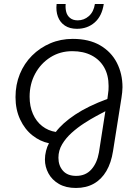

<svg xmlns="http://www.w3.org/2000/svg" viewBox="-20 -716 696 953"><path d="M357 217Q307 217 272.5 197Q238 177 220.5 144.5Q203 112 203 76Q203 55 208.5 33Q214 11 223 -5Q179 -14 141 -44Q103 -74 80 -123Q57 -172 57 -234Q57 -296 78.5 -348.5Q100 -401 139 -440Q178 -479 229.5 -501Q281 -523 341 -523Q422 -523 477 -491Q532 -459 560 -404.5Q588 -350 588 -283Q588 -271 586.5 -258Q585 -245 583 -231L541 34Q532 92 508 133Q484 174 446 195.5Q408 217 357 217ZM358 157Q405 157 433.5 125Q462 93 471 41L503 -164Q486 -155 458 -140Q430 -125 397.5 -104Q365 -83 336 -57Q307 -31 288.5 0Q270 31 270 67Q270 106 292.5 131.5Q315 157 358 157ZM257 -61Q290 -105 353 -147Q416 -189 513 -225L516 -248Q518 -259 518.5 -269Q519 -279 519 -289Q519 -343 497 -381.5Q475 -420 434.5 -441Q394 -462 339 -462Q278 -462 230 -431.5Q182 -401 154.5 -350Q127 -299 127 -236Q127 -188 143.5 -150.5Q160 -113 189.5 -90Q219 -67 257 -61ZM362 -573Q326 -573 302 -589Q278 -605 267.5 -633Q257 -661 261 -696H306Q304 -676 308.5 -657.5Q313 -639 327.5 -627Q342 -615 366 -615Q397 -615 421 -636Q445 -657 451 -696H495Q486 -636 450 -604.5Q414 -573 362 -573Z"/></svg>

Font: MuseoModerno Thin Light
Style: Italic
Weight: 300
Italic angle: -9°
Version: Version 1.003